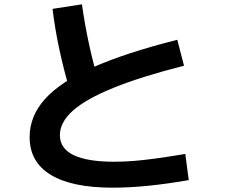

<svg xmlns="http://www.w3.org/2000/svg" viewBox="-20 -811 1040 888"><path d="M501 57Q312 57 214.5 -2.5Q117 -62 117 -177Q117 -274 188.5 -353.5Q260 -433 411 -500Q562 -567 800 -627L831 -507Q634 -457 506.5 -405.5Q379 -354 318 -300Q257 -246 257 -186Q257 -63 509 -63Q551 -63 596.5 -66.5Q642 -70 700.5 -78Q759 -86 837 -99L853 22Q756 39 667.5 48Q579 57 501 57ZM304 -389Q275 -487 254.5 -582.5Q234 -678 223 -770L359 -791Q372 -698 392 -605.5Q412 -513 440 -421Z"/></svg>

Font: M PLUS 1 Code
Style: Regular
Weight: 400
Designer: Coji Morishita
Foundry: UNDERFOREST DESIGN
Version: Version 1.005